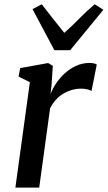

<svg xmlns="http://www.w3.org/2000/svg" viewBox="-20 -854 490 874"><path d="M50 0 116 -480 64.5 -505.5 72 -544 199 -567 220.5 -554.5 214.5 -465 210 -425.5Q218.5 -449 235 -473.8Q251.5 -498.5 274.5 -519.8Q297.5 -541 326.2 -554.2Q355 -567.5 388 -567.5Q397.5 -567.5 407 -565.5Q416.5 -563.5 420.5 -560L396.5 -439.5Q391.5 -443.5 379 -447Q366.5 -450.5 347 -450.5Q328 -450.5 308.2 -445Q288.5 -439.5 269.5 -428.5Q250.5 -417.5 235 -400.5Q219.5 -383.5 208 -361L158.5 0ZM227.5 -625.5 128 -812.5 170 -834.5Q195 -802.5 220.5 -769.8Q246 -737 272.5 -704.5Q309.5 -737 341.2 -769.8Q373 -802.5 411 -834.5L450.5 -809.5L299.5 -625.5Z"/></svg>

Font: Merriweather Medium
Style: Italic
Weight: 500
Italic angle: -7.8°
Version: Version 2.101